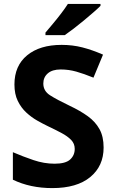

<svg xmlns="http://www.w3.org/2000/svg" viewBox="-20 -954 591 984"><path d="M511 -198Q511 -103 442.5 -46.5Q374 10 248 10Q135 10 46 -33V-174Q97 -152 151.5 -133.5Q206 -115 260 -115Q316 -115 339.5 -136.5Q363 -158 363 -191Q363 -218 344.5 -237Q326 -256 295 -272.5Q264 -289 224 -308Q199 -320 170 -336.5Q141 -353 114.5 -377.5Q88 -402 71 -437Q54 -472 54 -521Q54 -617 119 -670.5Q184 -724 296 -724Q352 -724 402.5 -711Q453 -698 508 -674L459 -556Q410 -576 371 -587Q332 -598 291 -598Q248 -598 225 -578Q202 -558 202 -526Q202 -488 236 -466Q270 -444 337 -412Q392 -386 430.5 -358Q469 -330 490 -292Q511 -254 511 -198ZM495 -924Q481 -910 458 -890Q435 -870 408.5 -848Q382 -826 356.5 -806.5Q331 -787 312 -774H213V-787Q229 -806 250.5 -831.5Q272 -857 293 -884.5Q314 -912 328 -934H495Z"/></svg>

Font: RS Noto Sans
Style: Bold
Weight: 700
Designer: Monotype Design Team
Foundry: Monotype Imaging Inc.
Version: Version 3.10